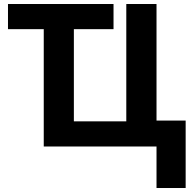

<svg xmlns="http://www.w3.org/2000/svg" viewBox="-20 -734 970 962"><path d="M764.2 208V0H199.2V-587.9H20V-713.9H548.8V-587.9H350.1V-126H612.8V-713.9H764.2V-129.9H910.2V208Z"/></svg>

Font: Droid Sans Thai
Style: Bold
Weight: 700
Designer: Steve Matteson
Foundry: Ascender Corporation
Version: Version 1.00